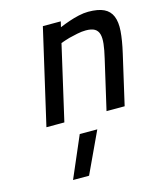

<svg xmlns="http://www.w3.org/2000/svg" viewBox="-119 -595 807 972"><g transform="rotate(-15 285.0 -108.5)"><path d="M81 0 196 -499H290L283 -470Q309 -481 336 -490Q359 -498 386 -504Q413 -510 436 -510Q488 -510 518 -495.5Q548 -481 560.5 -450.5Q573 -420 569.5 -373Q566 -326 551 -261L491 0H396L456 -260Q466 -302 469.5 -333Q473 -364 467.5 -383.5Q462 -403 446 -412.5Q430 -422 400 -422Q379 -422 355 -417Q331 -412 311 -407Q287 -400 265 -392L175 0ZM235 77H327L226 293H142Z"/></g></svg>

Font: Panefresco 600wt
Style: Italic
Weight: 600
Foundry: Campivisivi & Chank Co
Version: Version 1.000